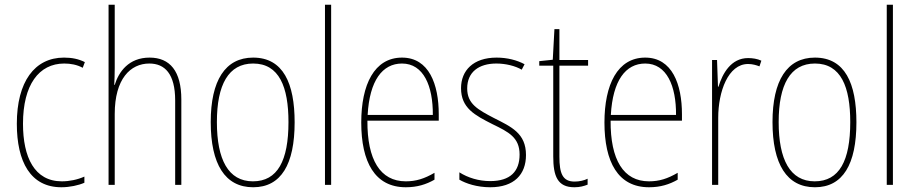

<svg xmlns="http://www.w3.org/2000/svg" viewBox="-20 -780 3863 810"><path d="M239 10C274 10 311 2 336 -9V-35C307 -22 273 -15 241 -15C125 -15 77 -117 77 -258C77 -422 144 -512 251 -512C278 -512 305 -507 329 -494L338 -518C312 -531 284 -537 250 -537C126 -537 51 -435 51 -258C51 -97 109 10 239 10Z M464 -493V-760H438V0H464V-299C464 -447 530 -512 610 -512C675 -512 719 -469 719 -356V0H745V-360C745 -480 697 -537 611 -537C523 -537 481 -477 464 -422H462C463 -446 464 -463 464 -493Z M1223 -264C1223 -428 1175 -537 1048 -537C930 -537 869 -440 869 -265C869 -88 929 10 1048 10C1166 10 1223 -87 1223 -264ZM895 -265C895 -423 944 -512 1048 -512C1158 -512 1197 -413 1197 -265C1197 -102 1151 -15 1047 -15C943 -15 895 -107 895 -265Z M1377 0V-760H1351V0Z M1676 -537C1559 -537 1504 -423 1504 -263C1504 -97 1561 10 1692 10C1740 10 1778 -2 1813 -22V-51C1770 -26 1735 -15 1692 -15C1584 -15 1529 -106 1530 -271H1831V-298C1831 -424 1790 -537 1676 -537ZM1676 -512C1767 -512 1807 -417 1806 -295H1531C1539 -440 1593 -512 1676 -512Z M2199 -126C2199 -218 2137 -245 2064 -282C1995 -318 1951 -342 1951 -407C1951 -476 2000 -512 2074 -512C2113 -512 2154 -502 2181 -486L2193 -509C2162 -526 2120 -537 2075 -537C1976 -537 1925 -482 1925 -408C1925 -324 1983 -294 2058 -256C2126 -223 2172 -200 2172 -128C2172 -57 2133 -16 2048 -16C2000 -16 1954 -30 1918 -53V-22C1945 -6 1992 10 2048 10C2149 10 2199 -44 2199 -126Z M2404 -14C2353 -14 2340 -49 2340 -119V-503H2461V-527H2340V-657H2319L2312 -528L2255 -522V-503H2314V-120C2314 -37 2332 10 2403 10C2427 10 2443 5 2459 -1V-26C2445 -19 2425 -14 2404 -14Z M2702 -537C2585 -537 2530 -423 2530 -263C2530 -97 2587 10 2718 10C2766 10 2804 -2 2839 -22V-51C2796 -26 2761 -15 2718 -15C2610 -15 2555 -106 2556 -271H2857V-298C2857 -424 2816 -537 2702 -537ZM2702 -512C2793 -512 2833 -417 2832 -295H2557C2565 -440 2619 -512 2702 -512Z M3136 -535C3064 -535 3028 -470 3011 -414H3009L3005 -527H2984V0H3010V-283C3010 -394 3052 -510 3136 -510C3155 -510 3171 -505 3184 -500L3192 -524C3175 -532 3155 -535 3136 -535Z M3593 -264C3593 -428 3545 -537 3418 -537C3300 -537 3239 -440 3239 -265C3239 -88 3299 10 3418 10C3536 10 3593 -87 3593 -264ZM3265 -265C3265 -423 3314 -512 3418 -512C3528 -512 3567 -413 3567 -265C3567 -102 3521 -15 3417 -15C3313 -15 3265 -107 3265 -265Z M3747 0V-760H3721V0Z"/></svg>

Font: Noto Sans Khmer UI Condensed Thin
Style: Regular
Weight: 100
Width: 3
Designer: Danh Hong and the Monotype Design Team
Foundry: Monotype Imaging Inc.
Version: Version 2.002